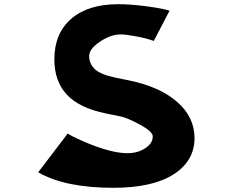

<svg xmlns="http://www.w3.org/2000/svg" viewBox="-20 -884 1109 915"><path d="M519 11Q290 11 162 -63L303 -248Q316 -237 380.5 -209Q445 -181 499 -167Q598 -141 653 -167Q708 -193 708 -234Q708 -257 646 -290.5Q584 -324 551 -330L486 -343Q358 -369 298.5 -433Q239 -497 239 -601Q239 -725 319.5 -794.5Q400 -864 543 -864Q605 -864 682 -853.5Q759 -843 788 -833L713 -689Q676 -702 627.5 -711Q579 -720 555 -720Q508 -720 456.5 -685.5Q405 -651 405 -617Q405 -580 432 -554.5Q459 -529 530 -514L594 -501Q741 -471 824 -398.5Q907 -326 907 -226Q907 -117 807 -53Q707 11 519 11Z"/></svg>

Font: OpenDyslexic
Style: Bold
Weight: 800
Designer: Abbie Gonzalez
Version: Version 0.920;hotconv 1.0.109;makeotfexe 2.5.65596